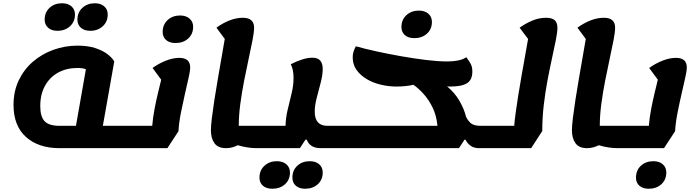

<svg xmlns="http://www.w3.org/2000/svg" viewBox="-20 -884 4277 1178"><path d="M534 -695Q497 -695 476 -714Q455 -733 455 -763Q455 -808 485.5 -836Q516 -864 562 -864Q598 -864 619.5 -845Q641 -826 641 -795Q641 -751 610.5 -723Q580 -695 534 -695ZM332 -695Q296 -695 275 -714Q254 -733 254 -763Q254 -808 284 -836Q314 -864 361 -864Q397 -864 418.5 -845Q440 -826 440 -795Q440 -751 409.5 -723Q379 -695 332 -695ZM345 25Q216 25 139.5 -43.5Q63 -112 63 -240Q63 -324 95 -391Q127 -458 182 -505.5Q237 -553 308 -578.5Q379 -604 456 -604Q519 -604 564.5 -589Q610 -574 639 -552Q668 -530 681 -507L611 -112H782Q798 -112 800.5 -94Q803 -76 798 -43Q793 -12 784 6.5Q775 25 760 25ZM345 -112H446L507 -459Q498 -463 484.5 -465Q471 -467 456 -467Q388 -467 336.5 -438.5Q285 -410 256 -357.5Q227 -305 227 -233Q227 -168 254 -140Q281 -112 345 -112Z M761 25Q746 25 743 6.5Q740 -12 745 -44Q750 -75 759 -93.5Q768 -112 783 -112H914Q918 -162 928 -214.5Q938 -267 949.5 -314.5Q961 -362 969 -395L916 -467Q953 -494 997 -511.5Q1041 -529 1081 -529Q1147 -529 1147 -469Q1147 -451 1137.5 -408.5Q1128 -366 1115 -309.5Q1102 -253 1090 -192.5Q1078 -132 1075 -79L1007 25ZM1057 -620Q1020 -620 999 -638.5Q978 -657 978 -688Q978 -733 1008.5 -761Q1039 -789 1085 -789Q1121 -789 1143 -770Q1165 -751 1165 -720Q1165 -675 1134.5 -647.5Q1104 -620 1057 -620Z M1366 25Q1318 25 1296 -5Q1274 -35 1274 -85Q1274 -112 1280 -161Q1286 -210 1295.5 -271.5Q1305 -333 1316.5 -399.5Q1328 -466 1339 -529.5Q1350 -593 1359 -645L1308 -714Q1344 -741 1386.5 -758Q1429 -775 1470 -775Q1539 -775 1539 -714Q1539 -688 1529.5 -638.5Q1520 -589 1506 -525Q1492 -461 1478 -389.5Q1464 -318 1454.5 -247Q1445 -176 1445 -114V-112H1615Q1630 -112 1633 -94Q1636 -76 1630 -43Q1625 -12 1616.5 6.5Q1608 25 1592 25H1556Q1498 25 1439 7Q1404 25 1366 25Z M1593 25Q1578 25 1575 6.5Q1572 -12 1577 -44Q1582 -75 1591 -93.5Q1600 -112 1615 -112H1732V-114Q1733 -161 1745 -211Q1757 -261 1769 -310.5Q1781 -360 1781 -405Q1781 -458 1764 -490Q1799 -508 1833.5 -519Q1868 -530 1896 -530Q1930 -530 1945 -512Q1960 -494 1960 -461Q1960 -425 1948 -378.5Q1936 -332 1923.5 -284.5Q1911 -237 1911 -199Q1911 -112 1989 -112H2059L2037 25H1947Q1882 25 1862 -27H1854L1820 25ZM2037 25 2060 -112Q2075 -112 2078 -94Q2081 -76 2076 -43Q2070 -12 2061.5 6.5Q2053 25 2037 25ZM1852 274Q1816 274 1795 255.5Q1774 237 1774 206Q1774 161 1804 133Q1834 105 1881 105Q1917 105 1938.5 124Q1960 143 1960 174Q1960 219 1929.5 246.5Q1899 274 1852 274ZM1651 274Q1614 274 1593 255.5Q1572 237 1572 206Q1572 161 1602.5 133Q1633 105 1679 105Q1715 105 1737 124Q1759 143 1759 174Q1759 219 1728.5 246.5Q1698 274 1651 274Z M2038 25Q2023 25 2020 6.5Q2017 -12 2022 -44Q2027 -75 2036 -93.5Q2045 -112 2060 -112H2664Q2658 -175 2634.5 -223.5Q2611 -272 2579.5 -307Q2548 -342 2516 -364Q2499 -359 2468.5 -356Q2438 -353 2414 -353Q2364 -353 2316 -364.5Q2268 -376 2229.5 -399Q2191 -422 2167.5 -455Q2144 -488 2144 -532Q2144 -552 2149 -567Q2154 -582 2163 -600Q2216 -585 2289 -569Q2362 -553 2441 -539Q2520 -525 2594 -516Q2668 -507 2724 -507Q2761 -507 2791 -513Q2821 -519 2841 -533Q2860 -508 2869 -490Q2878 -472 2878 -445Q2878 -394 2845.5 -373.5Q2813 -353 2742 -353Q2736 -353 2731.5 -353.5Q2727 -354 2723 -354Q2770 -315 2798.5 -266Q2827 -217 2839 -169Q2847 -149 2866 -130.5Q2885 -112 2929 -112H3002Q3017 -112 3020 -94Q3023 -76 3018 -43Q3013 -12 3004 6.5Q2995 25 2980 25H2918Q2888 25 2867.5 10.5Q2847 -4 2836 -27H2830L2796 25ZM2522 -650Q2485 -650 2464 -668.5Q2443 -687 2443 -718Q2443 -763 2473.5 -791Q2504 -819 2550 -819Q2586 -819 2608 -800Q2630 -781 2630 -750Q2630 -705 2599.5 -677.5Q2569 -650 2522 -650Z M2981 25Q2966 25 2963 6.5Q2960 -12 2965 -44Q2970 -75 2979 -93.5Q2988 -112 3003 -112H3135Q3137 -142 3143.5 -190Q3150 -238 3159.5 -297.5Q3169 -357 3180 -419.5Q3191 -482 3201.5 -540.5Q3212 -599 3220 -645L3168 -714Q3204 -740 3245.5 -757.5Q3287 -775 3330 -775Q3367 -775 3383.5 -760Q3400 -745 3400 -713Q3400 -687 3390.5 -639Q3381 -591 3367 -527.5Q3353 -464 3339 -390Q3325 -316 3316 -237.5Q3307 -159 3307 -80L3239 25Z M3581 25Q3533 25 3511 -5Q3489 -35 3489 -85Q3489 -112 3495 -161Q3501 -210 3510.5 -271.5Q3520 -333 3531.5 -399.5Q3543 -466 3554 -529.5Q3565 -593 3574 -645L3523 -714Q3559 -741 3601.5 -758Q3644 -775 3685 -775Q3754 -775 3754 -714Q3754 -688 3744.5 -638.5Q3735 -589 3721 -525Q3707 -461 3693 -389.5Q3679 -318 3669.5 -247Q3660 -176 3660 -114V-112H3830Q3845 -112 3848 -94Q3851 -76 3845 -43Q3840 -12 3831.5 6.5Q3823 25 3807 25H3771Q3713 25 3654 7Q3619 25 3581 25Z M3808 25Q3793 25 3790 6.5Q3787 -12 3792 -44Q3797 -75 3806 -93.5Q3815 -112 3830 -112H3961Q3965 -162 3975 -214.5Q3985 -267 3996.5 -314.5Q4008 -362 4016 -395L3963 -467Q4000 -494 4044 -511.5Q4088 -529 4128 -529Q4194 -529 4194 -469Q4194 -451 4184.5 -408.5Q4175 -366 4162 -309.5Q4149 -253 4137 -192.5Q4125 -132 4122 -79L4054 25ZM3960 274Q3924 274 3903 255.5Q3882 237 3882 207Q3882 161 3912 133Q3942 105 3989 105Q4025 105 4046.5 124Q4068 143 4068 174Q4068 219 4037.5 246.5Q4007 274 3960 274Z"/></svg>

Font: Lemonada SemiBold
Style: Regular
Weight: 600
Designer: Mohamed Gaber (Arabic), Eduardo Tunni (Latin)
Foundry: Kief Type Foundry
Version: Version 4.005; ttfautohint (v1.8.3)